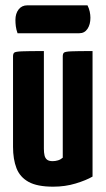

<svg xmlns="http://www.w3.org/2000/svg" viewBox="-20 -692 398 722"><path d="M180 10Q120 10 87.5 -8Q55 -26 42 -59.5Q29 -93 29 -140V-480Q29 -490 33.5 -494Q38 -498 62.5 -499Q87 -500 145 -500V-133Q145 -118 147.5 -107.5Q150 -97 157 -91.5Q164 -86 178 -86Q188 -86 198 -89Q208 -92 216 -99V-480Q216 -490 220.5 -494Q225 -498 248 -499Q271 -500 328 -500V-28Q304 -14 264.5 -2Q225 10 180 10ZM46 -567Q41 -581 39.5 -593Q38 -605 38 -617Q38 -641 50 -656.5Q62 -672 83 -672H309Q315 -660 317.5 -648Q320 -636 320 -625Q320 -600 309 -583.5Q298 -567 278 -567Z"/></svg>

Font: Yanone Kaffeesatz ExtraLight
Style: Bold
Weight: 700
Version: Version 2.003